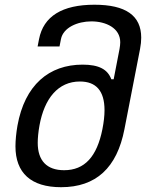

<svg xmlns="http://www.w3.org/2000/svg" viewBox="-20 -780 642 800"><path d="M234.4 0C379.9 0 467.3 -80.6 498.5 -241.7L563.5 -575.7C566.9 -592.8 568.4 -608.9 568.4 -623C568.4 -715.3 503.9 -760.3 373.5 -760.3C239.3 -760.3 161.1 -712.4 142.6 -616.7L136.7 -586.4H228L233.9 -616.7C243.2 -665 302.7 -690.9 360.8 -690.9C421.4 -690.9 481 -663.1 481 -604C481 -596.7 480 -586.4 478 -575.7L453.6 -449.7H443.8C428.7 -490.7 392.6 -510.7 324.2 -510.7C184.1 -510.7 83 -425.8 52.7 -256.3C47.4 -226.1 44.4 -194.3 44.4 -170.4C44.4 -59.6 108.9 0 234.4 0ZM247.1 -70.8C174.8 -70.8 137.2 -110.8 137.2 -185.1C137.2 -204.1 139.6 -230.5 144.5 -257.3C165 -370.1 222.2 -440.4 313 -440.4C380.4 -440.4 415.5 -401.4 415.5 -320.8C415.5 -297.9 412.6 -271.5 406.7 -241.7C383.8 -127 332.5 -70.8 247.1 -70.8Z"/></svg>

Font: Hack
Style: Oblique
Weight: 400
Italic angle: -12°
Monospace: yes
Designer: Christopher Simpkins
Foundry: Christopher Simpkins
Version: Version 2.010